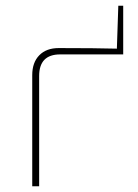

<svg xmlns="http://www.w3.org/2000/svg" viewBox="-20 -647 478 667"><path d="M408 -627V-458H189Q116 -458 116 -383V0H92V-386Q92 -430 116.5 -455Q141 -480 184 -480Q312 -480 386 -478L391 -627Z"/></svg>

Font: Exo 2.0 Thin
Style: Regular
Weight: 250
Designer: Natanael Gama
Version: Version 1.001;PS 001.001;hotconv 1.0.70;makeotf.lib2.5.58329